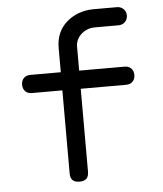

<svg xmlns="http://www.w3.org/2000/svg" viewBox="-53 -776 706 833"><g transform="rotate(-5 300.0 -360.0)"><path d="M498 -391H300V-30Q300 -9 290 0.5Q280 10 260 10Q240 10 230 0.5Q220 -9 220 -30V-391H87Q69 -391 58.5 -402Q48 -413 48 -430.5Q48 -448 58.5 -459Q69 -470 87 -470H220V-577Q220 -612 232.5 -640Q245 -668 268 -688Q291 -708 321 -719Q351 -730 385 -730H487Q504 -730 515.5 -719Q527 -708 527 -690.5Q527 -673 515.5 -662Q504 -651 487 -651H385Q365 -651 349 -644Q333 -637 322 -626Q311 -615 305.5 -602Q300 -589 300 -577V-470H498Q516 -470 526.5 -459Q537 -448 537 -430.5Q537 -413 526.5 -402Q516 -391 498 -391Z"/></g></svg>

Font: Maple Mono NL Light
Style: Regular
Weight: 300
Monospace: yes
Designer: subframe7536
Version: Version 7.000